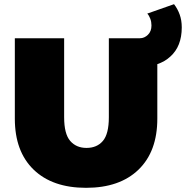

<svg xmlns="http://www.w3.org/2000/svg" viewBox="-20 -883 890 919"><path d="M392 16Q231 16 141 -71Q51 -158 51 -315V-700H287V-322Q287 -242 316 -208.5Q345 -175 394 -175Q444 -175 472.5 -208.5Q501 -242 501 -322V-700H650Q671 -700 688 -716.5Q705 -733 705 -761Q705 -778 699.5 -793Q694 -808 685 -818L813 -863Q830 -841 840 -813.5Q850 -786 850 -752Q850 -661 795 -612Q769 -588 733 -576V-315Q733 -158 643 -71Q553 16 392 16Z"/></svg>

Font: Montserrat Thin Black
Style: Regular
Weight: 900
Version: Version 9.000